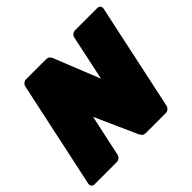

<svg xmlns="http://www.w3.org/2000/svg" viewBox="-166 -898 1095 1095"><g transform="rotate(-45 381.5 -350.0)"><path d="M19 0Q8 0 1.5 -8Q-5 -16 -3 -27L135 -673Q137 -684 146.5 -692Q156 -700 167 -700H325Q345 -700 352 -691Q359 -682 361 -677L472 -400L530 -673Q532 -684 541.5 -692Q551 -700 562 -700H743Q754 -700 760.5 -692Q767 -684 765 -673L627 -27Q625 -16 615.5 -8Q606 0 595 0H437Q417 0 409.5 -9.5Q402 -19 400 -23L286 -278L232 -27Q230 -16 220.5 -8Q211 0 200 0Z"/></g></svg>

Font: Rubik Black
Style: Italic
Weight: 900
Italic angle: -12°
Designer: Hubert and Fischer
Foundry: Hubert and Fischer
Version: Version 2.300;gftools[0.9.30]